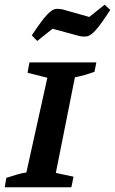

<svg xmlns="http://www.w3.org/2000/svg" viewBox="-29 -795 488 815"><path d="M-9 0 -2 -40Q20 -47 41 -53.5Q62 -60 83 -63L172 -465L88 -486L96 -530H380L372 -490Q349 -482 330 -476.5Q311 -471 289 -467L208 -61L283 -45L274 0ZM129 -621 106 -645Q135 -689 154 -713Q173 -737 186.5 -747Q200 -757 211.5 -757.5Q223 -758 237 -755L350 -723L415 -775L439 -753Q401 -694 379 -669Q357 -644 341.5 -641Q326 -638 308 -642L194 -673Z"/></svg>

Font: Piazzolla SC SemiBold
Style: Italic
Weight: 600
Italic angle: -11.3°
Designer: Juan Pablo del Peral
Foundry: Huerta Tipografica
Version: Version 1.330